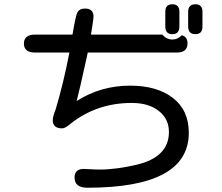

<svg xmlns="http://www.w3.org/2000/svg" viewBox="-20 -804 1040 899"><path d="M384 -526Q353 -385 339 -331Q452 -403 589 -403Q715 -403 789.5 -345.5Q864 -288 864 -182Q864 75 389 75Q329 75 329 27Q329 -15 377 -13L415 -11L444 -10Q524 -10 621 -33Q771 -69 771 -186Q771 -247 723.5 -284.5Q676 -322 597 -322Q431 -322 307 -222Q285 -203 271 -203Q227 -203 227 -241Q227 -258 240 -290Q277 -413 305 -558H144Q92 -558 92 -600Q92 -642 144 -642H319L320 -645Q335 -734 342 -745Q352 -764 378 -764Q418 -764 418 -726L416 -707L411 -674L406 -642H740Q760 -619 787 -619Q813 -619 831 -639Q858 -632 858 -601Q858 -558 808 -558H391ZM754 -749Q754 -784 787 -784Q820 -784 820 -749V-680Q820 -644 787 -644Q754 -644 754 -680ZM861 -749Q861 -784 895 -784Q928 -784 928 -749V-680Q928 -644 895 -644Q861 -644 861 -680Z"/></svg>

Font: 寒蝉全圆体
Style: Regular
Weight: 400
Designer: Warren2060
      Designed by Motoya company      

      [Varela Round]
      Joe Prince(Latin component); Avraham Cornf
Foundry: ChillType
Version: Version 3.200